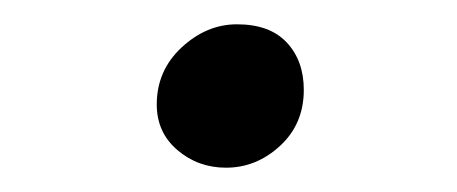

<svg xmlns="http://www.w3.org/2000/svg" viewBox="-20 -493 376 158"><path d="M230 -419Q230 -391 210.5 -373Q191 -355 166 -355Q143 -355 126 -369.5Q109 -384 109 -407Q109 -435 129.5 -454Q150 -473 175 -473Q202 -473 216 -458Q230 -443 230 -419Z"/></svg>

Font: Martel
Style: Regular
Weight: 400
Designer: Dan Reynolds
Foundry: Dan Reynolds
Version: Version 1.001; ttfautohint (v1.1) -l 5 -r 5 -G 72 -x 0 -D la